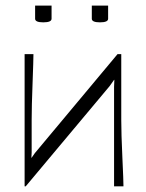

<svg xmlns="http://www.w3.org/2000/svg" viewBox="-20 -658 515 678"><path d="M304.2 -638.2H361.8V-591.8Q361.8 -579.1 333 -579.1Q304.2 -579.1 304.2 -591.8ZM104 -638.2H162.1V-591.8Q162.1 -579.1 132.8 -579.1Q104 -579.1 104 -591.8ZM408.2 -466.8V-233.9Q408.2 -186.5 412.1 -103Q416 -19.5 416 0H382.8V-235.8V-351.1L383.8 -376H382.8L367.2 -354L70.8 0H66.9V-466.8H98.1Q98.1 -447.3 95 -364.3Q91.8 -281.2 91.8 -233.9V-119.1L90.8 -101.1H91.8L103 -117.2L395 -466.8Z"/></svg>

Font: Resagokr
Style: Light
Weight: 300
Designer: gluk
Foundry: gluk
Version: Version 0.95